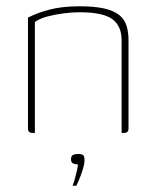

<svg xmlns="http://www.w3.org/2000/svg" viewBox="-20 -423 493 611"><path d="M83 0Q69 0 69 -14V-367Q98 -382 138 -392.5Q178 -403 233 -403Q281 -403 311.5 -396Q342 -389 359 -375.5Q376 -362 382.5 -341.5Q389 -321 389 -294V-14Q389 -10 387.5 -6.5Q386 -3 382.5 -1.5Q379 0 374 0H367V-295Q367 -340 337.5 -362Q308 -384 233 -384Q210 -384 182.5 -380.5Q155 -377 130.5 -370.5Q106 -364 91 -353V0ZM211 168Q216 155 219.5 141.5Q223 128 225.5 116.5Q228 105 228 100Q227 100 226.5 100Q226 100 225 100Q219 100 212.5 97Q206 94 206 84Q206 73 212.5 70Q219 67 230 67Q237 67 241 68.5Q245 70 247 74Q249 78 249 86Q249 98 243.5 116Q238 134 231.5 149Q225 164 223 168Z"/></svg>

Font: Genos Thin Thin
Style: Regular
Weight: 250
Version: Version 1.010